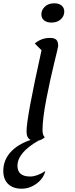

<svg xmlns="http://www.w3.org/2000/svg" viewBox="-48 -830 456 1165"><path d="M264 -693Q236 -693 219.5 -706.5Q203 -720 203 -743Q203 -769 224 -789.5Q245 -810 281 -810Q310 -810 326 -796Q342 -782 342 -760Q342 -732 320.5 -712.5Q299 -693 264 -693ZM83 315Q31 315 1.5 286.5Q-28 258 -28 207Q-28 143 15 94.5Q58 46 138 19Q113 8 113 -33Q113 -116 204 -525L163 -566Q203 -600 255 -600Q282 -600 293.5 -589Q305 -578 305 -550Q305 -545 281.5 -450Q258 -355 234 -233Q210 -111 210 -40Q210 -9 224 3Q207 18 186 23Q58 96 58 176Q58 241 135 241Q176 241 227 208Q216 253 174 284Q132 315 83 315Z"/></svg>

Font: Lemonada Light
Style: Regular
Weight: 300
Designer: Mohamed Gaber (Arabic), Eduardo Tunni (Latin)
Foundry: Kief Type Foundry
Version: Version 4.004